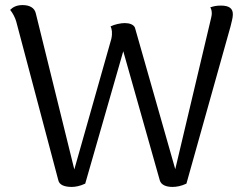

<svg xmlns="http://www.w3.org/2000/svg" viewBox="-20 -726 962 757"><path d="M851 -704C832 -704 821 -701 809 -697C813 -691 815 -683 815 -673C815 -663 811 -651 809 -641L671 -59L512 -617C507 -629 491 -635 472 -635C456 -635 432 -630 416 -622C421 -612 424 -596 419 -573L273 -58L121 -674C116 -695 97 -706 69 -706C44 -706 30 -697 20 -687C30 -675 40 -656 44 -641L210 -15C214 3 234 11 263 11C276 11 295 8 316 -2L466 -524L610 -15C615 3 635 11 660 11C675 11 694 8 715 -2L889 -622C893 -639 898 -656 898 -668C899 -693 883 -704 851 -704Z"/></svg>

Font: Arima Koshi
Style: Regular
Weight: 400
Designer: Joana Correia and Natanael Gama
Foundry: NDISCOVER
Version: Version 1.019;PS 001.019;hotconv 1.0.88;makeotf.lib2.5.64775